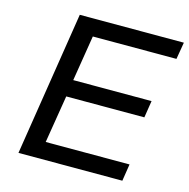

<svg xmlns="http://www.w3.org/2000/svg" viewBox="-104 -806 893 907"><g transform="rotate(15 342.5 -352.5)"><path d="M65 0 176 -705H685L671 -622H262L226 -399H609L596 -316H214L176 -83H586L573 0Z"/></g></svg>

Font: Nunito Sans 10pt SemiExpanded Medium
Style: Italic
Weight: 500
Width: 6
Italic angle: -9°
Designer: Vernon Adams
Foundry: Vernon Adams
Version: Version 3.101;gftools[0.9.27]